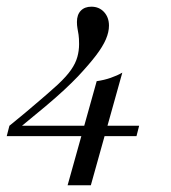

<svg xmlns="http://www.w3.org/2000/svg" viewBox="-55 -446 516 580"><path d="M-34.7 -34.7 -26.6 -66.1Q-2.4 -85.5 21 -105.2Q44.4 -125 69 -146Q93.5 -166.9 120.2 -191.1Q146 -215.3 159.7 -235.1Q173.4 -254.8 178.6 -273.8Q183.9 -292.7 183.9 -312.9Q183.9 -330.6 182.3 -341.1Q180.6 -351.6 179 -360.5Q177.4 -369.4 177.4 -379.8Q177.4 -401.6 189.1 -413.7Q200.8 -425.8 221 -425.8Q244.4 -425.8 259.3 -409.7Q274.2 -393.5 274.2 -368.5Q274.2 -349.2 264.9 -327.4Q255.6 -305.6 235.1 -278.6Q214.5 -251.6 180.6 -215.3Q162.9 -196.8 139.1 -174.6Q115.3 -152.4 82.7 -125Q50 -97.6 5.6 -61.3L-19.4 -66.1H365.3L357.3 -34.7ZM149.2 113.7 237.1 -200.8Q259.7 -204 279.4 -210.9Q299.2 -217.7 314.5 -226.6L219.4 113.7Z"/></svg>

Font: Playfair 5pt SemiExpanded Light 12pt
Style: Italic
Weight: 300
Italic angle: -15.6°
Version: Version 2.000;gftools[0.9.28]